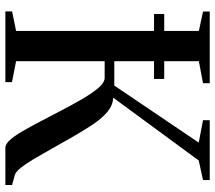

<svg xmlns="http://www.w3.org/2000/svg" viewBox="-62 -720 783 698"><g transform="rotate(90 329.0 -371.5)"><path d="M22 0V-24.5L93 -39V-703.5L22.5 -718.5V-743H283V-718.5L203 -703.5V-396H291.5L499 -703L417.5 -718.5V-743H635V-718.5L564 -703L335.5 -392Q363 -391 386.8 -371.2Q410.5 -351.5 433.8 -316.8Q457 -282 483 -236Q503.5 -200 523 -165.2Q542.5 -130.5 559.5 -102Q576.5 -73.5 591 -55.5Q605.5 -37.5 616.5 -34.5L653 -24.5V0H518Q504.5 0 489.8 -16.2Q475 -32.5 458.8 -60.2Q442.5 -88 424.2 -123Q406 -158 386 -196Q366 -235 344.2 -273Q322.5 -311 302 -336Q281.5 -361 263 -361H203V-39L279 -24V0ZM267.5 -577.5V-540.5H31.5V-577.5Z"/></g></svg>

Font: Merriweather 120pt
Style: Regular
Weight: 400
Version: Version 2.100